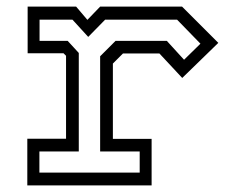

<svg xmlns="http://www.w3.org/2000/svg" viewBox="-20 -560 705 580"><path d="M62.5 0V-141H179.5V-391.5L172 -399H63.5V-540H210L244 -500L282.5 -540H530L639.5 -430.5L530.5 -324.5L461.5 -398.5H351.5L321 -368V-140.5H438V0ZM99 -38.5H402V-102.5H282.5V-390L329 -436.5H484L536 -379.5L585.5 -428L515 -500.5H297.5L246.5 -448.5L199 -500.5H99.5V-436.5H184.5L218 -400V-102.5H99Z"/></svg>

Font: Tourney Expanded
Style: Regular
Weight: 400
Width: 7
Designer: Tyler Finck
Foundry: Etcetera Type Co
Version: Version 1.010; ttfautohint (v1.8.3)